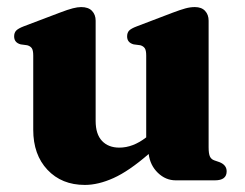

<svg xmlns="http://www.w3.org/2000/svg" viewBox="-20 -510 693 543"><path d="M74 -143V-353Q74 -367.5 70 -373.5Q66 -379.5 57 -382L38.5 -384.5Q20 -389.5 20 -407Q20 -417.5 25.8 -423.5Q31.5 -429.5 47 -435.5L148.5 -474Q172 -483 185.8 -486.5Q199.5 -490 209.5 -490Q230 -490 240.2 -479.2Q250.5 -468.5 250.5 -451.5V-168Q250.5 -130.5 268.5 -111.5Q286.5 -92.5 317.5 -92.5Q356 -92.5 393.5 -121.5V-353Q393.5 -367.5 389.5 -373.5Q385.5 -379.5 377 -382L358 -384.5Q339.5 -389.5 339.5 -407Q339.5 -417.5 345.2 -423.5Q351 -429.5 367 -435.5L468 -474Q490.5 -482.5 504.2 -486.2Q518 -490 531 -490Q550 -490 560 -479.2Q570 -468.5 570 -451.5V-93.5Q570 -75 573.8 -67.2Q577.5 -59.5 586 -56.5L600.5 -51.5Q621 -43.5 621 -25.5Q621 0 588 0H477Q448.5 0 426.5 -21.2Q404.5 -42.5 400.5 -74.5Q344.5 -26 301.2 -6.5Q258 13 220 13Q154.5 13 114.2 -29.8Q74 -72.5 74 -143Z"/></svg>

Font: Fraunces 9pt
Style: Bold
Weight: 700
Version: Version 1.000;[b76b70a41]